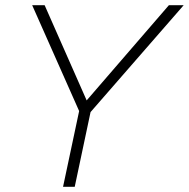

<svg xmlns="http://www.w3.org/2000/svg" viewBox="-20 -720 728 740"><path d="M223 0 285 -292 104 -700H152L314 -333L631 -700H688L329 -288L268 0Z"/></svg>

Font: Red Hat Display VF
Style: Italic
Weight: 300
Italic angle: -12°
Designer: Pentagram, MCKL
Foundry: Pentagram, MCKL
Version: Version 1.023